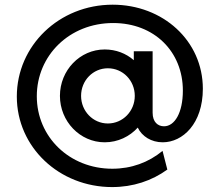

<svg xmlns="http://www.w3.org/2000/svg" viewBox="-20 -653 915 807"><path d="M451.4 133.3C538.9 133.3 618.1 106.9 683.3 59.7L663.2 -18.8C604.2 29.9 531.9 56.2 452.1 56.2C272.2 56.2 134.7 -77.1 134.7 -248.6C134.7 -419.4 271.5 -556.2 455.6 -556.2C628.5 -556.2 748.6 -436.1 748.6 -272.2C748.6 -178.5 713.9 -122.2 669.4 -122.2C643.8 -122.2 621.5 -139.6 621.5 -179.2V-437.5H542.4V-400C509.7 -428.5 467.4 -445.1 420.1 -445.1C316 -445.1 231.9 -357.6 231.9 -250C231.9 -143.1 316 -54.9 420.1 -54.9C475.7 -54.9 525 -79.2 559 -116.7C576.4 -79.9 616 -54.9 663.9 -54.9C747.9 -54.9 832.6 -133.3 832.6 -279.9C832.6 -481.9 664.6 -633.3 453.5 -633.3C228.5 -633.3 50.7 -461.1 50.7 -247.2C50.7 -34.7 228.5 133.3 451.4 133.3ZM433.3 -134C370.8 -134 320.8 -186.1 320.8 -250C320.8 -314.6 370.8 -366 433.3 -366C496.5 -366 546.5 -314.6 546.5 -250C546.5 -186.1 496.5 -134 433.3 -134Z"/></svg>

Font: Afacad Medium
Style: Regular
Weight: 500
Designer: Kristian Moeller
Foundry: Dicotype
Version: Version 1.000